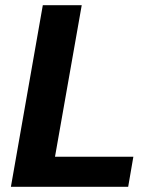

<svg xmlns="http://www.w3.org/2000/svg" viewBox="-20 -720 605 740"><path d="M22 0 145 -700H295L192 -116H494L474 0Z"/></svg>

Font: DM Sans 24pt Black
Style: Italic
Weight: 900
Italic angle: -10°
Designer: Colophon Foundry, Jonny Pinhorn
Foundry: Colophon Foundry
Version: Version 4.004;gftools[0.9.30]